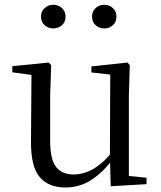

<svg xmlns="http://www.w3.org/2000/svg" viewBox="-20 -792 693 826"><path d="M260.9 14.6Q189.8 14.6 151.1 -29.8Q112.3 -74.2 113.3 -185.8L115.5 -483.7L137.7 -466.6L33.1 -481V-507.3L189.5 -523L200.2 -511.5L195.8 -380.4V-185.1Q195.8 -105.3 221.6 -73.3Q247.4 -41.4 296.3 -41.4Q342.8 -41.4 386.1 -68.1Q429.4 -94.9 464.9 -141.8L488.1 -103H461.7Q423.1 -51 373.2 -18.2Q323.3 14.6 260.9 14.6ZM456.4 9.3 452.8 -114.1V-115.5L454.4 -471.2L373.2 -480.3V-506.2L528.2 -523L538.4 -511.5L534.4 -380.4V-35L610.3 -27.4V0.2ZM208.4 -669.7Q188.4 -669.7 172.4 -683.3Q156.4 -696.9 156.4 -720.3Q156.4 -743.4 172.4 -757.5Q188.4 -771.6 208.4 -771.6Q230.1 -771.6 246.1 -757.5Q262.1 -743.4 262.1 -720.3Q262.1 -696.9 246.1 -683.3Q230.1 -669.7 208.4 -669.7ZM428.9 -669.7Q407.4 -669.7 391.7 -683.3Q376 -696.9 376 -720.3Q376 -743.4 391.7 -757.5Q407.4 -771.6 428.9 -771.6Q449.9 -771.6 465.4 -757.5Q480.9 -743.4 480.9 -720.3Q480.9 -696.9 465.4 -683.3Q449.9 -669.7 428.9 -669.7Z"/></svg>

Font: Source Han Serif JP VF
Style: Regular
Weight: 250
Designer: Ryoko NISHIZUKA 西塚涼子 (kana & ideographs); Frank Grießhammer (Latin, Greek & Cyrillic); Wenlong ZHANG 张文龙 (bopomofo); San
Foundry: Adobe
Version: Version 2.001;hotconv 1.1.0;makeotfexe 2.6.0